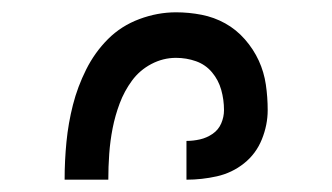

<svg xmlns="http://www.w3.org/2000/svg" viewBox="-20 -800 540 312"><path d="M283 -508V-571Q294 -571 305 -573.5Q316 -576 325.5 -582.5Q335 -589 339.5 -599.5Q344 -610 344 -621Q344 -638 339.5 -654Q335 -670 324.5 -682.5Q314 -695 298.5 -700.5Q283 -706 266 -706Q245 -706 226 -696Q207 -686 194.5 -669Q182 -652 174.5 -632Q167 -612 163 -591.5Q159 -571 157.5 -550Q156 -529 156 -508H85Q85 -539 88 -569.5Q91 -600 98.5 -629.5Q106 -659 120 -687Q134 -715 155.5 -736.5Q177 -758 206.5 -769Q236 -780 266 -780Q287 -780 307.5 -776Q328 -772 346 -762Q364 -752 378 -736Q392 -720 400.5 -701.5Q409 -683 412 -662.5Q415 -642 415 -621Q415 -597 405.5 -573.5Q396 -550 376.5 -534.5Q357 -519 332.5 -513.5Q308 -508 283 -508Z"/></svg>

Font: Iosevka Etoile
Style: Regular
Weight: 400
Designer: Belleve Invis
Foundry: Belleve Invis
Version: Version 33.2.4